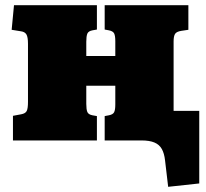

<svg xmlns="http://www.w3.org/2000/svg" viewBox="-20 -542 794 741"><path d="M629 179 617 77Q614 50 604.5 33Q595 16 576 8Q557 0 526 0H384V-94L400 -97Q416 -100 420.5 -109Q425 -118 425 -139V-211H313V-141Q313 -120 317 -110Q321 -100 337 -97L354 -94V0H30V-95L62 -101Q78 -104 83 -113.5Q88 -123 88 -149V-373Q88 -399 82 -409Q76 -419 62 -421L25 -427L34 -522H354V-428L337 -425Q321 -422 317 -412Q313 -402 313 -381V-326H425V-383Q425 -404 420.5 -413Q416 -422 400 -425L384 -428V-522H707V-427L680 -423Q661 -420 655.5 -411Q650 -402 650 -382V-114H749V166Z"/></svg>

Font: Literata Variable Black
Style: Regular
Weight: 900
Designer: Latin by Veronika Burian and Jose Scaglione. Greek by Irene Vlachou. Cyrillic by Vera Evstafieva.
Foundry: TypeTogether
Version: Version 3.021